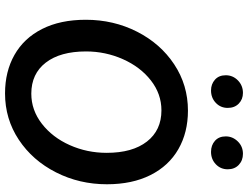

<svg xmlns="http://www.w3.org/2000/svg" viewBox="-134 -862 1009 782"><g transform="rotate(90 371.0 -471.5)"><path d="M61 -316Q61 -429 109.5 -524.5Q158 -620 242.5 -676Q327 -732 431 -732Q520 -732 588 -693Q656 -654 693.5 -579.5Q731 -505 731 -402Q731 -290 682.5 -194.5Q634 -99 549.5 -43Q465 13 361 13Q272 13 204 -25.5Q136 -64 98.5 -138Q61 -212 61 -316ZM603 -401Q603 -506 557 -565Q511 -624 430 -624Q363 -624 308 -581Q253 -538 221.5 -467Q190 -396 190 -317Q190 -212 235.5 -153Q281 -94 362 -94Q429 -94 484.5 -137Q540 -180 571.5 -250.5Q603 -321 603 -401ZM287 -886Q287 -915 308 -935.5Q329 -956 359 -956Q385 -956 402.5 -939Q420 -922 420 -894Q420 -865 399.5 -845.5Q379 -826 349 -826Q323 -826 305 -842Q287 -858 287 -886ZM536 -886Q536 -914 556.5 -935Q577 -956 607 -956Q634 -956 652 -939Q670 -922 670 -894Q670 -865 649.5 -845.5Q629 -826 599 -826Q572 -826 554 -842Q536 -858 536 -886Z"/></g></svg>

Font: Nebula Sans Semibold
Style: Regular
Weight: 600
Italic angle: -9°
Designer: Paul D. Hunt for Adobe (as Source Sans)
Foundry: Nebula Entertainment & Broadcasting LLC
Version: Version 1.010